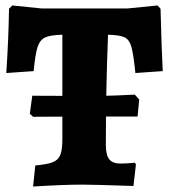

<svg xmlns="http://www.w3.org/2000/svg" viewBox="-20 -675 619 702"><path d="M109 -70Q153 -74 173 -82Q193 -90 200.5 -108.5Q208 -127 208 -166V-548Q164 -547 145 -538Q126 -529 117.5 -503.5Q109 -478 103 -415L3 -408Q11 -525 13 -643L25 -655L133 -644H445L556 -655L567 -643Q571 -488 575 -415L475 -408Q468 -477 460.5 -503.5Q453 -530 435.5 -538.5Q418 -547 375 -548Q367 -348 367 -145Q367 -108 379.5 -92.5Q392 -77 421 -77Q442 -77 473 -80L477 -74L468 5Q321 0 282 0Q213 0 101 7ZM89 -259 98 -325 316 -324Q354 -324 405.5 -326Q457 -328 473 -329L489 -311L483 -249H289L101 -248Z"/></svg>

Font: Alegreya SC ExtraBold
Style: Regular
Weight: 800
Designer: Juan Pablo del Peral
Foundry: Huerta Tipografica
Version: Version 2.007; ttfautohint (v1.6)